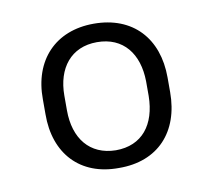

<svg xmlns="http://www.w3.org/2000/svg" viewBox="-53 -781 557 502"><g transform="rotate(-10 225.5 -530.5)"><path d="M60 -550V-511C59 -406 122 -338 225 -339C329 -338 391 -406 391 -511V-550C391 -654 329 -722 225 -722C123 -722 59 -654 60 -550ZM117 -511V-550C117 -623 156 -673 225 -673C295 -673 333 -623 334 -550V-511C333 -435 295 -386 225 -386C156 -387 117 -436 117 -511Z"/></g></svg>

Font: Wafeq Medium
Style: Regular
Weight: 500
Designer: Rasmus Andersson & Azza Alameddine
Foundry: Google & TypeTogether
Version: Version 3.000;January 28, 2025;FontCreator 15.0.0.3014 64-bi